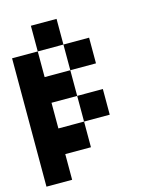

<svg xmlns="http://www.w3.org/2000/svg" viewBox="-113 -701 726 903"><g transform="rotate(-15 250.0 -250.0)"><path d="M125 -500V-625H250V-500ZM250 -125V0H125V125H0V-500H125V-375H250V-250H125V-125ZM250 -375V-500H375V-375ZM375 -125H250V-250H375Z"/></g></svg>

Font: Tiny5
Style: Regular
Weight: 400
Designer: Stefan Schmidt
Foundry: Made with Bits'n'Picas by Kreative Software
Version: Version 1.002; ttfautohint (v1.8.4.7-5d5b)